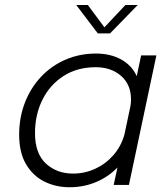

<svg xmlns="http://www.w3.org/2000/svg" viewBox="-20 -758 683 787"><path d="M265.5 9.5Q208 9.5 161 -14.2Q114 -38 86.2 -85.8Q58.5 -133.5 58.5 -206Q58.5 -276 81.8 -336.5Q105 -397 147.5 -442.5Q190 -488 247.8 -513.2Q305.5 -538.5 373.5 -538.5Q432.5 -538.5 476.2 -514.5Q520 -490.5 540.5 -446L558.5 -531H621L508.5 0H446L461.5 -71.5Q423 -32 372.5 -11.2Q322 9.5 265.5 9.5ZM123.5 -212Q123.5 -129 168 -87.8Q212.5 -46.5 279.5 -46.5Q327.5 -46.5 370.8 -66.5Q414 -86.5 445.2 -122.5Q476.5 -158.5 490 -206.5L515 -324.5Q517 -338.5 517 -350.5Q517 -411.5 476.2 -447Q435.5 -482.5 372.5 -482.5Q296.5 -482.5 240.5 -446.5Q184.5 -410.5 154 -349.2Q123.5 -288 123.5 -212ZM292.5 -737.5H340L408 -646L494 -737.5H544.5L431 -621H381Z"/></svg>

Font: Epilogue Light
Style: Italic
Weight: 300
Italic angle: -12°
Designer: Tyler Finck
Foundry: Etcetera Type Co
Version: Version 2.111; ttfautohint (v1.8.3)